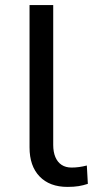

<svg xmlns="http://www.w3.org/2000/svg" viewBox="-20 -725 377 754"><path d="M245 9Q175 9 135.5 -32Q96 -73 96 -146V-705H189V-156Q189 -128 197.5 -108Q206 -88 222 -77.5Q238 -67 261 -67Q276 -67 290.5 -69Q305 -71 321 -75L325 -3Q307 3 288.5 6Q270 9 245 9Z"/></svg>

Font: Nunito Sans 6pt
Style: Regular
Weight: 400
Version: Version 3.101;gftools[0.9.27]